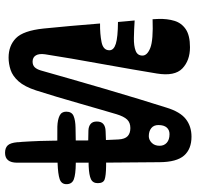

<svg xmlns="http://www.w3.org/2000/svg" viewBox="-29 -728 778 760"><g transform="rotate(90 360.0 -348.0)"><path d="M208 7Q161 7 131.2 -22Q101.5 -51 93 -131Q88 -180.5 82.8 -238.2Q77.5 -296 73 -355Q114.5 -354.5 146.8 -361Q179 -367.5 179 -392Q179 -409.5 153.2 -417.5Q127.5 -425.5 67 -426Q65.5 -444 64 -460.2Q62.5 -476.5 61 -492Q98.5 -489.5 130 -489Q161.5 -488.5 180.8 -495.8Q200 -503 200 -523Q200 -542 169.5 -554Q139 -566 56 -563Q56 -567.5 55.8 -571.5Q55.5 -575.5 55.2 -579.2Q55 -583 55 -587Q54 -621.5 62.5 -649.5Q71 -677.5 95.5 -694.2Q120 -711 167 -711Q219.5 -711 251 -680.8Q282.5 -650.5 271 -580Q264.5 -540.5 254.8 -484Q245 -427.5 233.8 -365Q222.5 -302.5 212.2 -243.2Q202 -184 195 -138Q191.5 -114 199.2 -101Q207 -88 224 -88Q237.5 -88 245.8 -96Q254 -104 259 -121Q273 -170 292 -236.8Q311 -303.5 332 -374.8Q353 -446 372.5 -510.2Q392 -574.5 406 -618Q422.5 -672 451.2 -694.5Q480 -717 521 -717Q570 -717 595.8 -687.5Q621.5 -658 622 -591Q623 -503.5 623.5 -406.2Q624 -309 624 -211.8Q624 -114.5 624 -27Q624 -3 614.2 9Q604.5 21 585 21Q565.5 21 555.5 10.5Q545.5 0 543 -27Q543 -30 542.8 -33.2Q542.5 -36.5 542.2 -40Q542 -43.5 541.5 -47Q541 -55.5 540.5 -64.2Q540 -73 539.5 -82Q539 -90.5 538.8 -98.8Q538.5 -107 538 -116Q537.5 -143 536.8 -172Q536 -201 536 -230Q536 -240 536 -249.2Q536 -258.5 536 -268Q536 -275.5 536 -282.5Q536 -289.5 536 -297Q536 -329.5 534.8 -366.5Q533.5 -403.5 532 -428Q530.5 -453.5 519 -464.2Q507.5 -475 487 -475Q465.5 -475 453.2 -462.2Q441 -449.5 432 -420Q425.5 -398.5 414.5 -360.2Q403.5 -322 390.2 -276Q377 -230 363.5 -184.5Q350 -139 338 -102Q323 -56 302 -32.5Q281 -9 256.8 -1Q232.5 7 208 7ZM519 -548Q533.5 -548 545.2 -559.5Q557 -571 557 -591Q557 -608.5 545 -619.2Q533 -630 511 -630Q494.5 -630 484.8 -619Q475 -608 475 -586Q475 -567.5 487.2 -557.8Q499.5 -548 519 -548ZM481 -186Q454 -187 438 -194.8Q422 -202.5 422 -221Q422 -243 439 -250.2Q456 -257.5 485 -258Q522 -259 556.2 -259.2Q590.5 -259.5 627 -259Q670.5 -258.5 689.8 -251.2Q709 -244 709 -222Q709 -202 689 -195.2Q669 -188.5 627 -187Q595.5 -186 554 -185.8Q512.5 -185.5 481 -186ZM497 -309Q480.5 -309.5 470.8 -317.5Q461 -325.5 461 -342Q461 -360 471 -368.2Q481 -376.5 499 -377Q542 -379 572.8 -379.2Q603.5 -379.5 637 -379Q675.5 -378.5 690.2 -373.2Q705 -368 705 -346Q705 -326.5 689.2 -319Q673.5 -311.5 638 -310Q602 -308.5 567.2 -308.2Q532.5 -308 497 -309ZM138 -601Q122.5 -600.5 112.2 -607.5Q102 -614.5 102 -631Q102 -651.5 109.2 -660.2Q116.5 -669 135 -671Q143.5 -672 152 -672.8Q160.5 -673.5 168.8 -674Q177 -674.5 185 -675Q198.5 -676 211.8 -670Q225 -664 225 -642Q225 -622 215.8 -613.2Q206.5 -604.5 189 -603Q175 -601.5 161.8 -601.2Q148.5 -601 138 -601ZM229 -539Q229 -539 229 -539Q229 -539 229 -539Q229 -539 229 -539Q229 -539 229 -539Q229 -539 229 -539Q229 -539 229 -539Q229 -539 229 -539Q229 -539 229 -539Q229 -539 229 -539Q229 -539 229 -539Q229 -539 229 -539Q229 -539 229 -539ZM167 -688Q167 -688 167 -688Q167 -688 167 -688Q167 -688 167 -688Q167 -688 167 -688Q167 -688 167 -688Q167 -688 167 -688Q167 -688 167 -688Q167 -688 167 -688ZM344 -223Q344 -223 344 -223Q344 -223 344 -223Q344 -223 344 -223Q344 -223 344 -223Q344 -223 344 -223Q344 -223 344 -223Q344 -223 344 -223Q344 -223 344 -223Z"/></g></svg>

Font: Kablammo
Style: Regular
Weight: 400
Designer: Travis Kochel, Lizy Gershenzon, Daria Petrova, Ethan Cohen
Foundry: Vectro Type Foundry
Version: Version 1.002